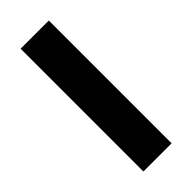

<svg xmlns="http://www.w3.org/2000/svg" viewBox="-251 -818 859 859"><g transform="rotate(-45 179.0 -388.5)"><path d="M89.8 -776.9H268.1V0H89.8Z"/></g></svg>

Font: Sporting Grotesque
Style: Bold
Weight: 700
Designer: Lucas LE BIHAN
Foundry: Lucas LE BIHAN
Version: Version 2.002;PS 2.2;hotconv 1.0.88;makeotf.lib2.5.647800